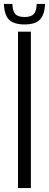

<svg xmlns="http://www.w3.org/2000/svg" viewBox="-39 -962 250 982"><path d="M53 0V-800H119V0ZM86.5 -837Q32 -837 7.5 -861.2Q-17 -885.5 -19 -942H24.5Q25 -906 39 -890.5Q53 -875 86.5 -875Q120 -875 134 -890.5Q148 -906 148.5 -942H191.5Q189 -885.5 164.8 -861.2Q140.5 -837 86.5 -837Z"/></svg>

Font: Big Shoulders Display Thin
Style: Regular
Weight: 400
Version: Version 2.002